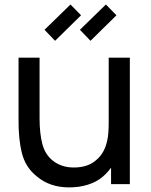

<svg xmlns="http://www.w3.org/2000/svg" viewBox="-20 -819 670 854"><path d="M225 -637.5 178 -686.5 293.5 -799 340.5 -751ZM335.5 -686.5 451 -799 498 -751 382.5 -637.5ZM557.5 -562.5V0H474V-73Q467.5 -64.5 462.2 -58.2Q457 -52 452 -47Q425 -18.5 387.5 -3.5Q350 11.5 310.5 13.5Q306.5 14 301 14.2Q295.5 14.5 287.5 14.5Q201.5 14.5 143.5 -34.5Q93 -75 77.5 -138Q61.5 -201 62.5 -289.5V-562.5H156V-292.5Q156 -225 168.5 -178Q181 -131 215.5 -104Q253.5 -74 308.5 -74Q371.5 -74 408.5 -107.5Q446 -138.5 457.5 -197Q463.5 -223 463.5 -275V-562.5Z"/></svg>

Font: Russisch Sans Medium
Style: Regular
Weight: 500
Width: 4
Designer: Michael Sharanda (font) & Cristiano Sobral (main changes)
Foundry: Michael Sharanda
Version: Version 2.00;September 8, 2020;FontCreator 13.0.0.2681 64-bi